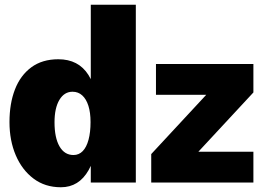

<svg xmlns="http://www.w3.org/2000/svg" viewBox="-20 -770 1110 810"><path d="M237 20Q170 20 121.5 -16.5Q73 -53 46.5 -115Q20 -177 20 -255Q20 -333 43 -392.5Q66 -452 112 -486Q158 -520 226 -520Q311 -520 353 -454Q395 -388 395 -255Q395 -125 354 -52.5Q313 20 237 20ZM290 -116Q313 -116 329 -132.5Q345 -149 353.5 -180.5Q362 -212 362 -255Q362 -295 353 -323.5Q344 -352 327 -367.5Q310 -383 286 -383Q251 -383 230.5 -348.5Q210 -314 210 -254Q210 -189 231 -152.5Q252 -116 290 -116ZM363 0V-750H553V0ZM618 -120 850 -370H638V-500H1049V-380L817 -130H1049V0H618Z"/></svg>

Font: Moderustic ExtraBold
Style: Regular
Weight: 800
Designer: Tural Alisoy
Foundry: TAFT Foundry
Version: Version 2.120